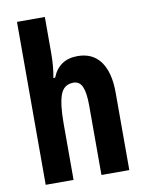

<svg xmlns="http://www.w3.org/2000/svg" viewBox="-85 -821 672 882"><g transform="rotate(-10 250.5 -380.0)"><path d="M186 -591Q186 -530 176 -477H184Q216 -557 302 -557Q373 -557 409.5 -506Q446 -455 446 -362V0H316V-324Q316 -384 303.5 -412Q291 -440 263 -440Q218 -440 202 -397Q186 -354 186 -263V0H56V-760H186Z"/></g></svg>

Font: Noto Sans Lao UI ExtCond
Style: Bold
Weight: 700
Width: 2
Designer: Monotype Design Team
Foundry: Monotype Imaging Inc.
Version: Version 2.000; ttfautohint (v1.8.4.7-5d5b)